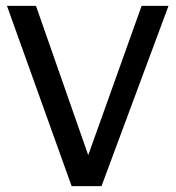

<svg xmlns="http://www.w3.org/2000/svg" viewBox="-20 -632 598 652"><path d="M223.2 0 3.7 -612H102.2L279.6 -105.1L460.9 -612H552.2L324.7 0Z"/></svg>

Font: Ancizar Sans Thin
Style: Regular
Weight: 100
Designer: Cesar Puertas, Viviana Monsalve, Julian Moncada, Julian Prieto, Jose Castro, Mariel Hernandez, Felipe Aragon, Sara Alarc
Version: Version 8.100